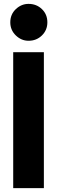

<svg xmlns="http://www.w3.org/2000/svg" viewBox="-20 -969 294 989"><path d="M48 0V-700H206V0ZM127 -759Q90 -759 61.5 -786.5Q33 -814 33 -854Q33 -895 61.5 -922Q90 -949 127 -949Q168 -949 196 -922Q224 -895 224 -854Q224 -814 196 -786.5Q168 -759 127 -759Z"/></svg>

Font: Rethink Sans ExtraBold
Style: Regular
Weight: 800
Designer: The Rethink Sans project authors (Hans Thiessen). DM Sans designed by Colophon Foundry.
Foundry: Rethink Communications LLC
Version: Version 1.001